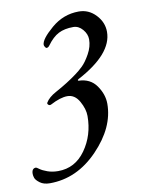

<svg xmlns="http://www.w3.org/2000/svg" viewBox="-111 -465 528 710"><g transform="rotate(-10 153.0 -109.5)"><path d="M234 -413Q271 -413 297.5 -385Q324 -357 324 -321Q324 -238 190 -167Q184 -163 189 -161Q233 -160 256 -127Q279 -94 279 -59Q279 30 200 112Q121 194 19 194Q-4 194 -18 183.5Q-32 173 -35 164.5Q-38 156 -38 149Q-38 128 -22 128Q-20 128 -10.5 135Q-1 142 17 148.5Q35 155 57 155Q121 155 160 100Q199 45 199 -27Q199 -53 182.5 -82.5Q166 -112 138 -112Q112 -112 74 -92Q68 -89 63.5 -93Q59 -97 61 -101Q72 -120 100 -135Q146 -160 181 -186Q195 -196 209.5 -210Q224 -224 239 -251Q254 -278 254 -305Q254 -325 239 -342.5Q224 -360 204 -360Q171 -360 148.5 -348.5Q126 -337 105 -308Q100 -301 94 -301Q91 -301 88 -306Q85 -311 85 -314Q85 -335 130.5 -374Q176 -413 234 -413Z"/></g></svg>

Font: EB Garamond 12
Style: Italic
Weight: 400
Italic angle: -17°
Version: Version 0.016; ttfautohint (v1.8.4)